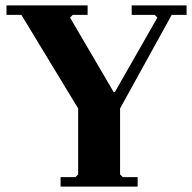

<svg xmlns="http://www.w3.org/2000/svg" viewBox="-20 -690 710 710"><path d="M269 -20V-289L59 -635H4V-670H304V-635H249L239 -625L400 -350H405L562 -625L552 -635H467V-670H670V-635H615L424 -289V-20ZM204 0V-35H259L269 -45H424L434 -35H489V0Z"/></svg>

Font: Brygada 1918
Style: Regular
Weight: 400
Designer: Mateusz Machalski | Borys Kosmynka | Przemek Hoffer
Foundry: NIEPODLEGLA 2018
Version: Version 3.006